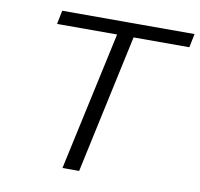

<svg xmlns="http://www.w3.org/2000/svg" viewBox="-75 -737 850 816"><g transform="rotate(10 350.0 -329.0)"><path d="M246 0 389 -658H460L318 0ZM117 -599 129 -658H700L688 -599Z"/></g></svg>

Font: Ysabeau Infant
Style: Italic
Weight: 400
Italic angle: -12°
Designer: Christian Thalmann (Catharsis Fonts)
Version: Version 2.001;gftools[0.9.30]; featfreeze: ss01,ss02,lnum